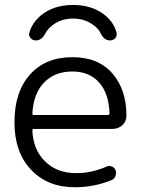

<svg xmlns="http://www.w3.org/2000/svg" viewBox="-20 -790 591 797"><path d="M198.2 -685.5Q178.7 -670.9 168.9 -652.3Q153.3 -622.1 128.9 -622.1Q116.2 -622.1 107.4 -631.3Q98.6 -640.6 101.6 -653.3Q112.3 -694.3 150.4 -726.6Q203.1 -769.5 283.2 -769.5Q363.3 -769.5 416 -726.6Q454.1 -695.3 463.9 -653.3Q466.8 -640.6 458 -631.3Q449.2 -622.1 436.5 -622.1Q412.1 -622.1 397.5 -652.3Q388.7 -670.9 368.2 -685.5Q333 -712.9 283.2 -712.9Q233.4 -712.9 198.2 -685.5ZM114.3 -319.3Q114.3 -312.5 121.1 -312.5H427.7Q434.6 -312.5 434.6 -320.3Q431.6 -401.4 392.6 -446.3Q351.6 -493.2 280.3 -493.2Q205.1 -493.2 161.1 -445.3Q119.1 -400.4 114.3 -319.3ZM121.1 -254.9Q114.3 -254.9 114.3 -248Q118.2 -168 166 -121.1Q215.8 -71.3 295.9 -71.3Q360.4 -71.3 422.9 -98.6Q433.6 -103.5 444.8 -98.6Q456.1 -93.8 460 -83Q463.9 -70.3 459 -58.6Q454.1 -46.9 442.4 -42Q370.1 -12.7 290 -12.7Q177.7 -12.7 108.9 -85.4Q40 -158.2 40 -282.2Q40 -408.2 104.5 -480.5Q168.9 -552.7 280.3 -552.7Q388.7 -552.7 447.3 -484.4Q504.9 -417 504.9 -309.6Q504.9 -287.1 489.3 -271.5Q471.7 -254.9 447.3 -254.9Z"/></svg>

Font: Gen Jyuu Gothic Normal
Style: Regular
Weight: 300
Designer: [Source Han Sans]
Ryoko NISHIZUKA  (kana & ideographs); Paul D. Hunt (Latin, Greek & Cyrillic); Wenlong ZHANG  (bopomofo
Version: Version 1.002.20150607